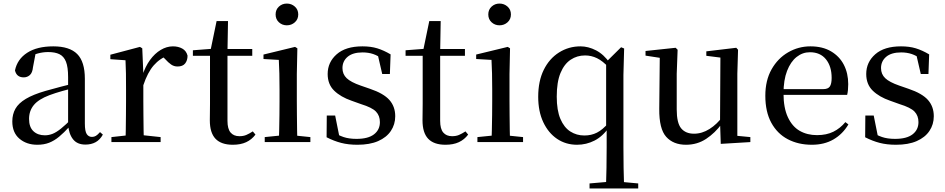

<svg xmlns="http://www.w3.org/2000/svg" viewBox="-20 -797 5302 1077"><path d="M189 15Q129 15 89 -19Q49 -53 49 -116Q49 -156 66.5 -187Q84 -218 125 -242.5Q166 -267 235 -287Q276 -299 323 -311Q370 -323 410 -333V-308Q370 -298 329.5 -286.5Q289 -275 257 -263Q196 -240 169.5 -207.5Q143 -175 143 -130Q143 -84 167.5 -61Q192 -38 232 -38Q253 -38 274 -46Q295 -54 322 -75.5Q349 -97 386 -135L396 -86H369Q339 -53 312 -30.5Q285 -8 256 3.5Q227 15 189 15ZM459 14Q413 14 389.5 -16Q366 -46 362 -98V-101V-365Q362 -421 350 -451Q338 -481 313.5 -493Q289 -505 250 -505Q222 -505 193.5 -497.5Q165 -490 131 -472L180 -499L165 -420Q162 -389 147.5 -376Q133 -363 113 -363Q73 -363 64 -402Q77 -465 132.5 -501Q188 -537 279 -537Q370 -537 413 -494Q456 -451 456 -355V-104Q456 -61 466.5 -45Q477 -29 496 -29Q508 -29 518 -35Q528 -41 541 -56L557 -42Q541 -13 516.5 0.5Q492 14 459 14Z M605 0V-28L714 -40H769L881 -28V0ZM684 0Q685 -25 685.5 -66Q686 -107 686.5 -152Q687 -197 687 -230V-295Q687 -347 686.5 -385Q686 -423 684 -459L599 -465V-490L765 -534L778 -526L784 -385V-384V-230Q784 -197 784.5 -152Q785 -107 785.5 -66Q786 -25 787 0ZM784 -319 759 -374H779Q795 -424 821.5 -460.5Q848 -497 881.5 -517Q915 -537 950 -537Q980 -537 1002.5 -524.5Q1025 -512 1032 -485Q1032 -458 1018.5 -441Q1005 -424 976 -424Q956 -424 940 -435Q924 -446 906 -466L883 -489L926 -487Q877 -470 842.5 -430.5Q808 -391 784 -319Z M1207 -484V-522H1395V-484ZM1286 15Q1221 15 1189 -18.5Q1157 -52 1157 -122Q1157 -147 1157.5 -167Q1158 -187 1158 -215V-484H1062V-515L1179 -524L1160 -510L1195 -679H1259L1256 -506V-495V-119Q1256 -74 1273.5 -53.5Q1291 -33 1323 -33Q1345 -33 1361.5 -40Q1378 -47 1398 -60L1413 -42Q1392 -14 1361 0.5Q1330 15 1286 15Z M1465 0V-28L1574 -39H1614L1721 -28V0ZM1544 0Q1545 -25 1546 -66Q1547 -107 1547.5 -152Q1548 -197 1548 -230V-294Q1548 -345 1547 -384.5Q1546 -424 1544 -461L1458 -466V-491L1635 -534L1648 -526L1645 -382V-230Q1645 -197 1645.5 -152Q1646 -107 1646.5 -66Q1647 -25 1648 0ZM1589 -655Q1563 -655 1544.5 -672Q1526 -689 1526 -716Q1526 -743 1544.5 -760Q1563 -777 1589 -777Q1615 -777 1634 -760Q1653 -743 1653 -716Q1653 -689 1634 -672Q1615 -655 1589 -655Z M1985 15Q1934 15 1893.5 4.5Q1853 -6 1812 -27L1813 -149H1860L1886 -19L1846 -22V-58Q1876 -39 1906.5 -28.5Q1937 -18 1980 -18Q2045 -18 2078 -43.5Q2111 -69 2111 -112Q2111 -148 2089 -171Q2067 -194 2005 -213L1952 -232Q1891 -253 1854.5 -288.5Q1818 -324 1818 -382Q1818 -448 1868.5 -492.5Q1919 -537 2013 -537Q2060 -537 2096 -526Q2132 -515 2171 -492L2167 -382H2124L2096 -503L2130 -495V-463Q2100 -485 2073 -494Q2046 -503 2014 -503Q1959 -503 1930 -478.5Q1901 -454 1901 -415Q1901 -381 1924.5 -358.5Q1948 -336 2003 -317L2055 -299Q2132 -273 2164.5 -236Q2197 -199 2197 -145Q2197 -99 2172.5 -62.5Q2148 -26 2101 -5.5Q2054 15 1985 15Z M2400 -484V-522H2588V-484ZM2479 15Q2414 15 2382 -18.5Q2350 -52 2350 -122Q2350 -147 2350.5 -167Q2351 -187 2351 -215V-484H2255V-515L2372 -524L2353 -510L2388 -679H2452L2449 -506V-495V-119Q2449 -74 2466.5 -53.5Q2484 -33 2516 -33Q2538 -33 2554.5 -40Q2571 -47 2591 -60L2606 -42Q2585 -14 2554 0.5Q2523 15 2479 15Z M2658 0V-28L2767 -39H2807L2914 -28V0ZM2737 0Q2738 -25 2739 -66Q2740 -107 2740.5 -152Q2741 -197 2741 -230V-294Q2741 -345 2740 -384.5Q2739 -424 2737 -461L2651 -466V-491L2828 -534L2841 -526L2838 -382V-230Q2838 -197 2838.5 -152Q2839 -107 2839.5 -66Q2840 -25 2841 0ZM2782 -655Q2756 -655 2737.5 -672Q2719 -689 2719 -716Q2719 -743 2737.5 -760Q2756 -777 2782 -777Q2808 -777 2827 -760Q2846 -743 2846 -716Q2846 -689 2827 -672Q2808 -655 2782 -655Z M3287 260V232L3402 222H3452L3560 232V260ZM3217 15Q3154 15 3105 -18Q3056 -51 3027.5 -111.5Q2999 -172 2999 -254Q2999 -342 3030 -405Q3061 -468 3115.5 -502.5Q3170 -537 3236 -537Q3280 -537 3323.5 -514.5Q3367 -492 3401 -443L3408 -441L3394 -419Q3361 -455 3329 -470.5Q3297 -486 3262 -486Q3217 -486 3181 -462Q3145 -438 3124 -387.5Q3103 -337 3103 -255Q3103 -178 3123.5 -130Q3144 -82 3179 -59.5Q3214 -37 3258 -37Q3297 -37 3328.5 -53Q3360 -69 3393 -107L3405 -84H3397Q3361 -32 3315 -8.5Q3269 15 3217 15ZM3379 260Q3381 203 3382 145Q3383 87 3383 29V-75L3380 -85V-447V-449L3464 -532L3481 -525L3477 -376V29Q3477 87 3478 145Q3479 203 3481 260Z M3828 15Q3757 15 3717 -29.5Q3677 -74 3678 -186L3681 -488L3705 -469L3601 -485V-511L3770 -529L3781 -518L3776 -383V-183Q3776 -107 3801 -77Q3826 -47 3873 -47Q3918 -47 3960 -73.5Q4002 -100 4035 -145L4061 -103H4029Q3991 -51 3941 -18Q3891 15 3828 15ZM4023 10 4019 -113V-114L4021 -474L3942 -484V-509L4110 -529L4120 -518L4116 -383V-35L4189 -28V0Z M4534 15Q4458 15 4399 -16Q4340 -47 4306.5 -108.5Q4273 -170 4273 -260Q4273 -346 4308 -408Q4343 -470 4401 -503.5Q4459 -537 4526 -537Q4594 -537 4641.5 -509Q4689 -481 4713.5 -433.5Q4738 -386 4738 -325Q4738 -289 4732 -265H4317V-297H4597Q4625 -297 4635 -312Q4645 -327 4645 -360Q4645 -425 4613 -464.5Q4581 -504 4523 -504Q4482 -504 4448.5 -477.5Q4415 -451 4395 -399.5Q4375 -348 4375 -273Q4375 -192 4399.5 -139.5Q4424 -87 4466 -63Q4508 -39 4563 -39Q4616 -39 4654.5 -58Q4693 -77 4722 -112L4739 -99Q4707 -45 4655.5 -15Q4604 15 4534 15Z M5006 15Q4955 15 4914.5 4.5Q4874 -6 4833 -27L4834 -149H4881L4907 -19L4867 -22V-58Q4897 -39 4927.5 -28.5Q4958 -18 5001 -18Q5066 -18 5099 -43.5Q5132 -69 5132 -112Q5132 -148 5110 -171Q5088 -194 5026 -213L4973 -232Q4912 -253 4875.5 -288.5Q4839 -324 4839 -382Q4839 -448 4889.5 -492.5Q4940 -537 5034 -537Q5081 -537 5117 -526Q5153 -515 5192 -492L5188 -382H5145L5117 -503L5151 -495V-463Q5121 -485 5094 -494Q5067 -503 5035 -503Q4980 -503 4951 -478.5Q4922 -454 4922 -415Q4922 -381 4945.5 -358.5Q4969 -336 5024 -317L5076 -299Q5153 -273 5185.5 -236Q5218 -199 5218 -145Q5218 -99 5193.5 -62.5Q5169 -26 5122 -5.5Q5075 15 5006 15Z"/></svg>

Font: Noto Serif KR ExtraLight Medium
Style: Regular
Weight: 500
Version: Version 2.002-H1;hotconv 1.1.0;makeotfexe 2.6.0